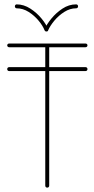

<svg xmlns="http://www.w3.org/2000/svg" viewBox="-20 -858 432 878"><path d="M187 -651Q187 -654 189.5 -656.5Q192 -659 196 -659Q200 -659 202.5 -656.5Q205 -654 205 -651V-9Q205 -5 202.5 -2.5Q200 0 196 0Q192 0 189.5 -2.5Q187 -5 187 -9ZM371 -659Q375 -659 377.5 -656.5Q380 -654 380 -651Q380 -647 377.5 -644.5Q375 -642 371 -642H22Q18 -642 15.5 -644.5Q13 -647 13 -651Q13 -654 15.5 -656.5Q18 -659 22 -659ZM371 -551Q375 -551 377.5 -548.5Q380 -546 380 -542Q380 -538 377.5 -535.5Q375 -533 371 -533H22Q18 -533 15.5 -535.5Q13 -538 13 -542Q13 -546 15.5 -548.5Q18 -551 22 -551ZM184 -719Q176 -740 156.5 -763.5Q137 -787 111 -803.5Q85 -820 56 -820Q53 -820 50.5 -822.5Q48 -825 48 -829Q48 -833 50.5 -835.5Q53 -838 56 -838Q89 -838 119 -818.5Q149 -799 170.5 -772.5Q192 -746 199 -726H185Q193 -746 214.5 -772.5Q236 -799 265.5 -818.5Q295 -838 328 -838Q332 -838 334.5 -835.5Q337 -833 337 -829Q337 -825 334.5 -822.5Q332 -820 328 -820Q300 -820 274 -803.5Q248 -787 228.5 -763.5Q209 -740 200 -719Q200 -717 198 -715.5Q196 -714 192 -714Q189 -714 187 -715.5Q185 -717 184 -719Z"/></svg>

Font: Libertine-Super Thin
Style: Regular
Weight: 100
Designer: Bastien Sozeau
Foundry: NBR — Bastien Sozeau
Version: Version 2.003;gftools[0.9.33]